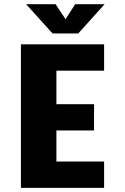

<svg xmlns="http://www.w3.org/2000/svg" viewBox="-20 -916 610 936"><path d="M490 -895.5 361.5 -753H236L107.5 -895.5H251L299.5 -822.5L346.5 -895.5ZM487.5 -571.5H255V-408H438.5V-280H255V-128.5H487.5V0H82V-700H487.5Z"/></svg>

Font: League Mono Narrow ExtraBold
Style: Regular
Weight: 800
Width: 3
Designer: Tyler Finck
Foundry: The League of Moveable Type / Tyler Finck
Version: Version 2.210